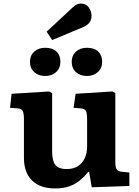

<svg xmlns="http://www.w3.org/2000/svg" viewBox="-20 -1045 783 1079"><path d="M290.5 14Q205 14 159.7 -31Q114.5 -76 114.5 -158V-374Q114.5 -406 108.2 -420.2Q102 -434.5 77.5 -436L36.5 -439L45 -518L256.5 -531L273 -521.5V-199Q273 -165 279.5 -141.5Q286 -118 304 -106.5Q322 -95 355 -95Q391 -95 416.5 -110.5Q442 -126 455.7 -154.8Q469.5 -183.5 469.5 -222V-373.5Q469.5 -407.5 463.2 -421Q457 -434.5 432.5 -436L393.5 -439L405 -518L611.5 -531L628 -521.5V-135Q628 -106.5 635 -94.5Q642 -82.5 662 -80L707 -75.5V0L495.5 7.5L481 -79.5H476.5Q454 -52 428.5 -31Q403 -10 369.8 2Q336.5 14 290.5 14ZM273.5 -820 242 -867 386.5 -1001.5Q401.5 -1015.5 412.5 -1020.3Q423.5 -1025 434.5 -1025Q463 -1025 478.8 -1003.3Q494.5 -981.5 494.5 -956Q494.5 -934 482.3 -917.8Q470 -901.5 442 -890.5ZM468 -618Q430.5 -618 406.8 -639.8Q383 -661.5 383 -698Q383 -733 406.8 -754.8Q430.5 -776.5 468 -776.5Q510.5 -776.5 532.3 -755Q554 -733.5 554 -698Q554 -662 529.8 -640Q505.5 -618 468 -618ZM233.5 -618Q196 -618 172.2 -639.8Q148.5 -661.5 148.5 -698Q148.5 -733 172.2 -754.8Q196 -776.5 233.5 -776.5Q276 -776.5 297.8 -755Q319.5 -733.5 319.5 -698Q319.5 -662 295.5 -640Q271.5 -618 233.5 -618Z"/></svg>

Font: Literata Variable Black
Style: Regular
Weight: 900
Designer: Latin by Veronika Burian and Jose Scaglione. Greek by Irene Vlachou. Cyrillic by Vera Evstafieva.
Foundry: TypeTogether
Version: Version 3.021